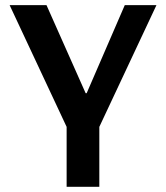

<svg xmlns="http://www.w3.org/2000/svg" viewBox="-20 -720 640 740"><path d="M236.8 0V-231L17.1 -700.2H159.2L310.1 -360.8H314L460.9 -700.2H583L362.8 -231V0Z"/></svg>

Font: LT Hoop SemBd
Style: Regular
Weight: 600
Designer: Daniel Lyons
Foundry: LyonsType
Version: Version 1.000